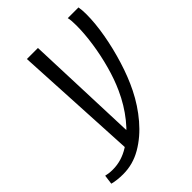

<svg xmlns="http://www.w3.org/2000/svg" viewBox="-252 -581 785 785"><g transform="rotate(-45 140.0 -189.0)"><path d="M-7.2 116.6Q-24.9 116.6 -41.2 114.7Q-57.5 112.8 -69.3 109.4L-63.9 68.7Q-55.8 70.7 -46.2 72Q-36.7 73.3 -23.6 73.3Q26.5 73.3 72.2 44.6Q117.8 16 156.3 -32.2Q194.9 -80.4 221 -138.5Q241.3 -182.9 256.1 -236.8Q271 -290.7 279.2 -346.1Q287.4 -401.4 287.4 -449.4Q287.4 -464.8 286.4 -476.5Q285.4 -488.1 283.4 -495H345.4Q348.7 -477.3 348.7 -452.3Q348.7 -401.1 337.7 -338.5Q326.7 -276 307.2 -213.1Q287.8 -150.2 261.8 -97.9Q232.8 -39.4 191.2 9.4Q149.7 58.2 99.5 87.4Q49.4 116.6 -7.2 116.6ZM76.3 55.3 47.1 -495H111L130.5 30.7Z"/></g></svg>

Font: Alumni Sans SC Thin
Style: Italic
Weight: 100
Italic angle: -8°
Designer: Robert E. Leuschke
Foundry: Robert E. Leuschke
Version: Version 1.016